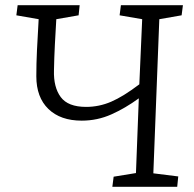

<svg xmlns="http://www.w3.org/2000/svg" viewBox="-20 -720 747 740"><path d="M515 -341Q463 -303 409 -279Q355 -255 295 -255Q213 -255 166.5 -300Q120 -345 120 -426Q120 -474 122.5 -526.5Q125 -579 129 -646L43 -661L48 -700H287L283 -661L197 -646Q194 -597 191.5 -548Q189 -499 188 -449Q186 -384 214 -346Q242 -308 312 -308Q362 -308 408.5 -328Q455 -348 517 -395L528 -646L441 -661L446 -700H685L680 -661L594 -646L571 -52L667 -40L663 0H413L418 -39L504 -53Z"/></svg>

Font: Literata 12pt Light
Style: Italic
Weight: 300
Italic angle: -2°
Designer: Latin by Veronika Burian and Jose Scaglione. Greek by Irene Vlachou. Cyrillic by Vera Evstafieva
Foundry: TypeTogether
Version: Version 3.002